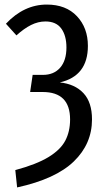

<svg xmlns="http://www.w3.org/2000/svg" viewBox="-20 -720 456 841"><path d="M365 -519Q365 -387 242 -359Q308 -352 345.5 -312Q383 -272 383 -197Q383 -90 303.5 -13Q224 64 55 101L47 25Q140 0 192.5 -32Q245 -64 266 -104Q287 -144 287 -197Q287 -317 167 -317H112L123 -392H168Q216 -392 243.5 -423.5Q271 -455 271 -512Q271 -564 248.5 -595Q226 -626 179 -626Q147 -626 116 -610.5Q85 -595 52 -565L6 -616Q85 -700 185 -700Q269 -700 317 -649Q365 -598 365 -519Z"/></svg>

Font: Fira Sans Extra Condensed
Style: Regular
Weight: 400
Width: 1
Designer: Carrois Corporate & Edenspiekermann AG
Foundry: Carrois Corporate GbR & Edenspiekermann AG
Version: Version 4.203